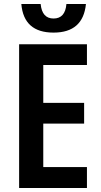

<svg xmlns="http://www.w3.org/2000/svg" viewBox="-20 -934 500 954"><path d="M412 0H75V-714H412V-611H195V-423H398V-320H195V-104H412ZM246 -772Q98 -772 86 -914H182Q189 -842 246 -842Q304 -842 310 -914H407Q393 -772 246 -772Z"/></svg>

Font: Noto Sans Condensed SemiBold
Style: Regular
Weight: 600
Width: 3
Designer: Monotype Design Team
Foundry: Monotype Imaging Inc.
Version: Version 2.013; ttfautohint (v1.8.4.7-5d5b)